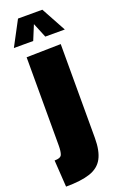

<svg xmlns="http://www.w3.org/2000/svg" viewBox="-179 -782 655 1045"><g transform="rotate(-20 148.5 -259.5)"><path d="M10 215 0 60Q35 60 42 43Q49 26 49 -10V-520L248 -524V20Q248 94 225 137Q202 180 149.5 197.5Q97 215 10 215ZM1 -591 77 -734H218L296 -591H183L148 -676L113 -591Z"/></g></svg>

Font: Murecho Black
Style: Regular
Weight: 900
Designer: Neil Summerour
Foundry: Positype
Version: Version 1.010; ttfautohint (v1.8.3)